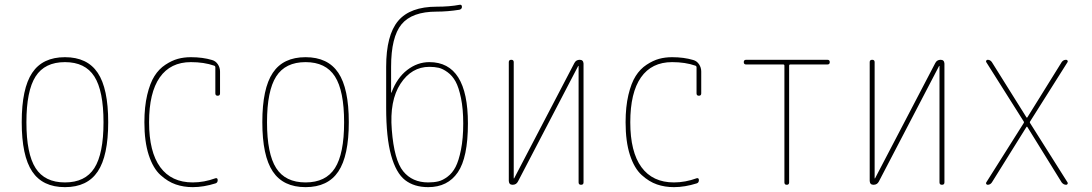

<svg xmlns="http://www.w3.org/2000/svg" viewBox="-20 -768 4540 798"><path d="M372.1 -450.2Q334 -509.8 250 -509.8Q166 -509.8 127.9 -450.2Q89.8 -390.6 89.8 -259.8Q89.8 -128.9 127.9 -69.3Q166 -9.8 250 -9.8Q334 -9.8 372.1 -69.3Q410.2 -128.9 410.2 -259.8Q410.2 -390.6 372.1 -450.2ZM386.2 -55.2Q342.8 9.8 250 9.8Q157.2 9.8 113.8 -55.2Q70.3 -120.1 70.3 -260.3Q70.3 -400.4 113.8 -465.3Q157.2 -530.3 250 -530.3Q342.8 -530.3 386.2 -465.3Q429.7 -400.4 429.7 -260.3Q429.7 -120.1 386.2 -55.2Z M781.2 9.8Q743.2 9.8 710.4 -1.5Q677.7 -12.7 647 -40.5Q616.2 -68.4 598.1 -124Q580.1 -179.7 580.1 -259.8Q580.1 -324.2 591.8 -373.5Q603.5 -422.9 622.1 -452.1Q640.6 -481.4 667.5 -499Q694.3 -516.6 719.2 -523.4Q744.1 -530.3 773.4 -530.3Q822.3 -530.3 861.3 -518.6Q876 -514.6 885.3 -501Q894.5 -487.3 894.5 -470.7V-379.9Q894.5 -370.1 884.8 -370.1Q875 -370.1 875 -379.9V-488.3Q875 -493.2 870.1 -495.1Q828.1 -509.8 773.4 -509.8Q688.5 -509.8 644 -446.3Q599.6 -382.8 599.6 -259.8Q599.6 -136.7 646 -73.2Q692.4 -9.8 781.2 -9.8Q828.1 -9.8 876 -27.3Q879.9 -28.3 882.3 -26.4Q884.8 -24.4 884.8 -19.5Q884.8 -8.8 876 -5.9Q826.2 9.8 781.2 9.8Z M1372.1 -450.2Q1334 -509.8 1250 -509.8Q1166 -509.8 1127.9 -450.2Q1089.8 -390.6 1089.8 -259.8Q1089.8 -128.9 1127.9 -69.3Q1166 -9.8 1250 -9.8Q1334 -9.8 1372.1 -69.3Q1410.2 -128.9 1410.2 -259.8Q1410.2 -390.6 1372.1 -450.2ZM1386.2 -55.2Q1342.8 9.8 1250 9.8Q1157.2 9.8 1113.8 -55.2Q1070.3 -120.1 1070.3 -260.3Q1070.3 -400.4 1113.8 -465.3Q1157.2 -530.3 1250 -530.3Q1342.8 -530.3 1386.2 -465.3Q1429.7 -400.4 1429.7 -260.3Q1429.7 -120.1 1386.2 -55.2Z M1764.6 -490.2Q1690.4 -490.2 1644.5 -419.9Q1598.6 -349.6 1608.4 -228.5Q1618.2 -102.5 1655.8 -56.2Q1693.4 -9.8 1759.8 -9.8Q1783.2 -9.8 1801.8 -14.2Q1820.3 -18.6 1840.3 -33.7Q1860.4 -48.8 1873.5 -74.2Q1886.7 -99.6 1896 -146Q1905.3 -192.4 1905.3 -254.9Q1905.3 -315.4 1896 -360.4Q1886.7 -405.3 1873.5 -429.2Q1860.4 -453.1 1840.3 -467.8Q1820.3 -482.4 1803.2 -486.3Q1786.1 -490.2 1764.6 -490.2ZM1759.8 9.8Q1701.2 9.8 1663.6 -19.5Q1626 -48.8 1605.5 -122.6Q1585 -196.3 1585 -320.3V-490.2Q1585 -622.1 1634.8 -681.2Q1684.6 -740.2 1794.9 -740.2Q1848.6 -740.2 1889.6 -748Q1899.4 -750 1899.9 -740.2Q1900.4 -730.5 1889.6 -727.5Q1839.8 -719.7 1794.9 -719.7Q1692.4 -719.7 1648.9 -667Q1605.5 -614.3 1605.5 -490.2V-383.8Q1605.5 -382.8 1606.4 -382.8Q1607.4 -382.8 1607.4 -383.8Q1629.9 -444.3 1672.4 -477.1Q1714.8 -509.8 1764.6 -509.8Q1924.8 -509.8 1924.8 -254.9Q1924.8 -113.3 1882.8 -51.8Q1840.8 9.8 1759.8 9.8Z M2110.4 0Q2095.7 0 2094.7 -15.6V-509.8Q2094.7 -519.5 2105 -519.5Q2115.2 -519.5 2115.2 -509.8V-27.3Q2115.2 -26.4 2116.2 -26.4Q2117.2 -26.4 2117.2 -27.3L2367.2 -505.9Q2374 -519.5 2389.6 -519.5Q2404.3 -519.5 2405.3 -503.9V-9.8Q2405.3 0 2395 0Q2384.8 0 2384.8 -9.8V-493.2Q2384.8 -494.1 2383.8 -494.1Q2382.8 -494.1 2382.8 -493.2L2132.8 -13.7Q2126 0 2110.4 0Z M2781.2 9.8Q2743.2 9.8 2710.4 -1.5Q2677.7 -12.7 2647 -40.5Q2616.2 -68.4 2598.1 -124Q2580.1 -179.7 2580.1 -259.8Q2580.1 -324.2 2591.8 -373.5Q2603.5 -422.9 2622.1 -452.1Q2640.6 -481.4 2667.5 -499Q2694.3 -516.6 2719.2 -523.4Q2744.1 -530.3 2773.4 -530.3Q2822.3 -530.3 2861.3 -518.6Q2876 -514.6 2885.3 -501Q2894.5 -487.3 2894.5 -470.7V-379.9Q2894.5 -370.1 2884.8 -370.1Q2875 -370.1 2875 -379.9V-488.3Q2875 -493.2 2870.1 -495.1Q2828.1 -509.8 2773.4 -509.8Q2688.5 -509.8 2644 -446.3Q2599.6 -382.8 2599.6 -259.8Q2599.6 -136.7 2646 -73.2Q2692.4 -9.8 2781.2 -9.8Q2828.1 -9.8 2876 -27.3Q2879.9 -28.3 2882.3 -26.4Q2884.8 -24.4 2884.8 -19.5Q2884.8 -8.8 2876 -5.9Q2826.2 9.8 2781.2 9.8Z M3081.1 -500Q3071.3 -500 3071.3 -509.8Q3071.3 -519.5 3081.1 -519.5H3418.9Q3428.7 -519.5 3428.7 -509.8Q3428.7 -500 3418.9 -500H3264.6Q3259.8 -500 3259.8 -495.1V-9.8Q3259.8 0 3250 0Q3240.2 0 3240.2 -9.8V-495.1Q3240.2 -500 3235.4 -500Z M3610.4 0Q3595.7 0 3594.7 -15.6V-509.8Q3594.7 -519.5 3605 -519.5Q3615.2 -519.5 3615.2 -509.8V-27.3Q3615.2 -26.4 3616.2 -26.4Q3617.2 -26.4 3617.2 -27.3L3867.2 -505.9Q3874 -519.5 3889.6 -519.5Q3904.3 -519.5 3905.3 -503.9V-9.8Q3905.3 0 3895 0Q3884.8 0 3884.8 -9.8V-493.2Q3884.8 -494.1 3883.8 -494.1Q3882.8 -494.1 3882.8 -493.2L3632.8 -13.7Q3626 0 3610.4 0Z M4079.1 -9.8 4234.4 -255.9Q4237.3 -259.8 4234.4 -263.7L4079.1 -509.8Q4077.1 -512.7 4079.1 -516.1Q4081.1 -519.5 4085 -519.5Q4095.7 -519.5 4102.5 -509.8L4246.1 -280.3Q4246.1 -279.3 4248 -279.3Q4250 -279.3 4250 -280.3L4392.6 -509.8Q4399.4 -519.5 4411.1 -519.5Q4415 -519.5 4417 -516.1Q4418.9 -512.7 4417 -509.8L4261.7 -263.7Q4258.8 -259.8 4261.7 -255.9L4417 -9.8Q4418.9 -6.8 4417 -3.4Q4415 0 4411.1 0Q4400.4 0 4392.6 -9.8L4250 -240.2Q4250 -241.2 4248 -241.2Q4246.1 -241.2 4246.1 -240.2L4102.5 -9.8Q4095.7 0 4085 0Q4081.1 0 4079.1 -3.4Q4077.1 -6.8 4079.1 -9.8Z"/></svg>

Font: Rounded-X Mgen+ 1mn thin
Style: Regular
Weight: 100
Designer: [Source Han Sans]
Ryoko NISHIZUKA  (kana & ideographs); Paul D. Hunt (Latin, Greek & Cyrillic); Wenlong ZHANG  (bopomofo
Version: Version 1.059.20150602